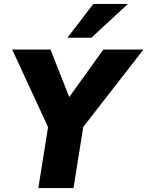

<svg xmlns="http://www.w3.org/2000/svg" viewBox="-20 -957 750 977"><path d="M175 0 233 -363 250 -255 42 -705H237L339 -446H320L506 -705H710L360 -255L412 -363L354 0ZM323 -765 455 -937H631L445 -765Z"/></svg>

Font: Nunito Sans 10pt SemiCondensed Black
Style: Italic
Weight: 900
Width: 4
Italic angle: -9°
Designer: Vernon Adams
Foundry: Vernon Adams
Version: Version 3.101;gftools[0.9.27]